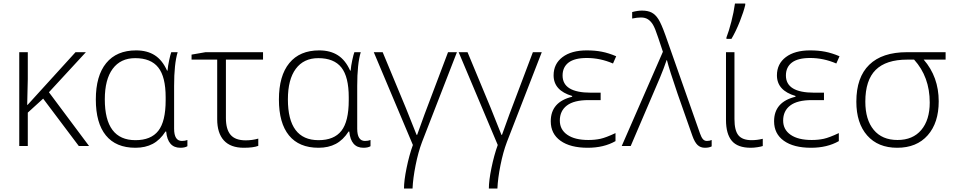

<svg xmlns="http://www.w3.org/2000/svg" viewBox="-20 -826 5393 1086"><path d="M136.2 -232.9 407.2 -530.8H465.8L256.8 -304.2L483.9 0H425.8L224.1 -268.1L137.2 -189V0H88.9V-530.8H137.2V-378.9L133.8 -232.9Z M746.1 -33.2Q834 -33.2 875.5 -86.2Q917 -139.2 917 -258.8V-275.9Q917 -391.6 875.2 -444.3Q833.5 -497.1 744.6 -497.1Q662.1 -497.1 617.4 -436.8Q572.8 -376.5 572.8 -264.2Q572.8 -33.2 746.1 -33.2ZM746.1 9.8Q635.7 9.8 578.9 -60.1Q522 -129.9 522 -263.2Q522 -397.5 580.8 -469.2Q639.6 -541 750 -541Q812.5 -541 855.5 -513.4Q898.4 -485.8 924.8 -426.8H927.7Q929.7 -452.1 936.8 -485.1Q943.8 -518.1 948.7 -530.8H984.9Q964.8 -465.3 964.8 -339.8V-98.1Q964.8 -28.8 1008.8 -28.8Q1026.9 -28.8 1040 -34.2V1Q1025.9 9.8 1000 9.8Q928.7 9.8 919.9 -82H916Q885.3 -34.2 843.8 -12.2Q802.2 9.8 746.1 9.8Z M1467.8 -530.8V-488.8H1257.8V-158.2Q1257.8 -94.2 1284.4 -63.2Q1311 -32.2 1369.6 -32.2Q1406.2 -32.2 1440.9 -42V-1Q1413.1 9.8 1358.9 9.8Q1284.2 9.8 1246.3 -31.7Q1208.5 -73.2 1208.5 -151.9V-488.8H1063.5V-517.1L1142.6 -530.8Z M1781.7 -33.2Q1869.6 -33.2 1911.1 -86.2Q1952.6 -139.2 1952.6 -258.8V-275.9Q1952.6 -391.6 1910.9 -444.3Q1869.1 -497.1 1780.3 -497.1Q1697.8 -497.1 1653.1 -436.8Q1608.4 -376.5 1608.4 -264.2Q1608.4 -33.2 1781.7 -33.2ZM1781.7 9.8Q1671.4 9.8 1614.5 -60.1Q1557.6 -129.9 1557.6 -263.2Q1557.6 -397.5 1616.5 -469.2Q1675.3 -541 1785.6 -541Q1848.1 -541 1891.1 -513.4Q1934.1 -485.8 1960.4 -426.8H1963.4Q1965.3 -452.1 1972.4 -485.1Q1979.5 -518.1 1984.4 -530.8H2020.5Q2000.5 -465.3 2000.5 -339.8V-98.1Q2000.5 -28.8 2044.4 -28.8Q2062.5 -28.8 2075.7 -34.2V1Q2061.5 9.8 2035.6 9.8Q1964.4 9.8 1955.6 -82H1951.7Q1920.9 -34.2 1879.4 -12.2Q1837.9 9.8 1781.7 9.8Z M2313.5 240.2H2265.1Q2265.1 195.3 2279.8 123.8Q2294.4 52.2 2315.4 -5.9L2094.2 -530.8H2144.5L2275.4 -215.8L2336.4 -63H2339.4L2381.3 -179.2L2514.2 -530.8H2564.5L2367.2 -22.9Q2345.7 33.7 2330.8 108.4Q2315.9 183.1 2313.5 240.2Z M2793.5 240.2H2745.1Q2745.1 195.3 2759.8 123.8Q2774.4 52.2 2795.4 -5.9L2574.2 -530.8H2624.5L2755.4 -215.8L2816.4 -63H2819.3L2861.3 -179.2L2994.1 -530.8H3044.4L2847.2 -22.9Q2825.7 33.7 2810.8 108.4Q2795.9 183.1 2793.5 240.2Z M3377.4 -301.8V-259.8H3309.1Q3226.6 -259.8 3186.5 -229.2Q3146.5 -198.7 3146.5 -144Q3146.5 -92.8 3189 -63.5Q3231.4 -34.2 3308.1 -34.2Q3345.2 -34.2 3376.5 -41Q3407.7 -47.9 3461.4 -73.2V-27.8Q3395.5 9.8 3304.2 9.8Q3205.6 9.8 3150.4 -29.8Q3095.2 -69.3 3095.2 -140.1Q3095.2 -249.5 3216.3 -278.8V-283.2Q3111.3 -314 3111.3 -399.9Q3111.3 -464.8 3161.6 -502.9Q3211.9 -541 3299.3 -541Q3346.2 -541 3384.5 -533.4Q3422.9 -525.9 3465.3 -507.8L3447.3 -466.8Q3375 -498 3299.3 -498Q3230 -498 3196 -472.2Q3162.1 -446.3 3162.1 -398.9Q3162.1 -301.8 3321.3 -301.8Z M3496.6 0 3729.5 -533.2 3702.6 -613.8Q3685.5 -666 3673.3 -686.3Q3661.1 -706.5 3645 -716.8Q3628.9 -727.1 3605.5 -727.1Q3584 -727.1 3555.7 -721.2V-757.8Q3586.4 -766.1 3611.3 -766.1Q3644.5 -766.1 3666 -754.9Q3687.5 -743.7 3704.1 -717.5Q3720.7 -691.4 3743.7 -627L3939.5 -70.8Q3946.8 -49.8 3955.6 -39.3Q3964.4 -28.8 3978.5 -28.8Q3993.7 -28.8 4005.4 -34.2V2Q3990.7 9.8 3967.3 9.8Q3941.9 9.8 3925.5 -5.9Q3909.2 -21.5 3896.5 -57.1L3812.5 -295.9Q3765.6 -432.6 3752.4 -485.8H3750.5Q3734.9 -439.5 3713.1 -387.2Q3691.4 -335 3547.4 0Z M4134.3 -530.8V-152.8Q4134.3 -87.4 4157 -60.3Q4179.7 -33.2 4231.4 -33.2Q4263.2 -33.2 4294.4 -41V0Q4284.7 3.4 4264.6 6.6Q4244.6 9.8 4226.6 9.8Q4152.3 9.8 4119.4 -29.3Q4086.4 -68.4 4086.4 -147.9V-530.8ZM4088.9 -613.8Q4103 -650.4 4116.7 -703.6Q4130.4 -756.8 4137.2 -806.2H4195.3V-797.9Q4186.5 -760.3 4164.6 -704.6Q4142.6 -648.9 4117.2 -606H4088.9Z M4640.6 -301.8V-259.8H4572.3Q4489.7 -259.8 4449.7 -229.2Q4409.7 -198.7 4409.7 -144Q4409.7 -92.8 4452.1 -63.5Q4494.6 -34.2 4571.3 -34.2Q4608.4 -34.2 4639.6 -41Q4670.9 -47.9 4724.6 -73.2V-27.8Q4658.7 9.8 4567.4 9.8Q4468.8 9.8 4413.6 -29.8Q4358.4 -69.3 4358.4 -140.1Q4358.4 -249.5 4479.5 -278.8V-283.2Q4374.5 -314 4374.5 -399.9Q4374.5 -464.8 4424.8 -502.9Q4475.1 -541 4562.5 -541Q4609.4 -541 4647.7 -533.4Q4686 -525.9 4728.5 -507.8L4710.4 -466.8Q4638.2 -498 4562.5 -498Q4493.2 -498 4459.2 -472.2Q4425.3 -446.3 4425.3 -398.9Q4425.3 -301.8 4584.5 -301.8Z M5289.6 -252.9Q5289.6 -131.3 5227.3 -60.8Q5165 9.8 5054.7 9.8Q4946.3 9.8 4885 -59.8Q4823.7 -129.4 4823.7 -251Q4823.7 -388.7 4896.7 -459.7Q4969.7 -530.8 5109.9 -530.8H5328.6V-488.8H5204.6Q5289.6 -391.1 5289.6 -252.9ZM4874.5 -251Q4874.5 -148.9 4921.9 -91.6Q4969.2 -34.2 5056.6 -34.2Q5143.1 -34.2 5190.9 -90.8Q5238.8 -147.5 5238.8 -246.1Q5238.8 -391.1 5150.4 -488.8H5111.8Q4991.7 -488.8 4933.1 -430.7Q4874.5 -372.6 4874.5 -251Z"/></svg>

Font: JBL Sans
Style: Light
Weight: 300
Version: Version 1.10